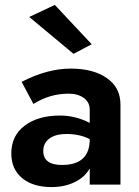

<svg xmlns="http://www.w3.org/2000/svg" viewBox="-20 -751 566 781"><path d="M156 -137Q156 -80 232 -80Q345 -80 345 -184V-185Q305 -206 250 -206Q206 -206 181 -187.5Q156 -169 156 -137ZM116 -328 68 -418Q172 -472 268 -472Q359 -472 414.5 -433.5Q470 -395 470 -326V0H345V-66Q325 -30 283.5 -10Q242 10 190 10Q114 10 70 -26.5Q26 -63 26 -127Q26 -199 80.5 -240Q135 -281 224 -281Q287 -281 345 -251V-305Q345 -335 321 -352.5Q297 -370 259 -370Q182 -370 116 -328ZM99 -682 203 -731 353 -571 279 -532Z"/></svg>

Font: Renner*
Style: Semi
Weight: 600
Version: Version 003.000 ; ttfautohint (v0.97) -l 8 -r 50 -G 200 -x 1